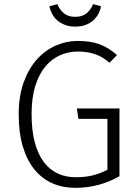

<svg xmlns="http://www.w3.org/2000/svg" viewBox="-20 -893 665 924"><path d="M507 -591Q475 -619 438.5 -632Q402 -645 354 -645Q311 -645 271 -628Q231 -611 200 -575Q169 -539 150.5 -481.5Q132 -424 132 -343Q132 -265 147.5 -207.5Q163 -150 191 -113Q219 -76 258 -58Q297 -40 345 -40Q391 -40 428 -49.5Q465 -59 497 -76V-321H357L350 -371H555V-45Q510 -19 456.5 -4Q403 11 342 11Q282 11 232 -11Q182 -33 146 -77Q110 -121 90 -187.5Q70 -254 70 -343Q70 -431 94 -497Q118 -563 157.5 -607Q197 -651 248 -673.5Q299 -696 353 -696Q419 -696 462 -679Q505 -662 543 -628ZM342 -765Q314 -765 292 -773.5Q270 -782 254.5 -796Q239 -810 230 -827.5Q221 -845 218 -863L256 -873Q267 -846 287.5 -829Q308 -812 342 -812Q376 -812 396.5 -829Q417 -846 428 -873L466 -863Q463 -845 454 -827.5Q445 -810 430 -796Q415 -782 393 -773.5Q371 -765 342 -765Z"/></svg>

Font: Jldddboxgfspflltxgxzjzlszac
Style: Regular
Weight: 300
Designer: Carrois Corporate & Edenspiekermann
Foundry: Carrois Corporate GbR & Edenspiekermann AG
Version: Version 2.001